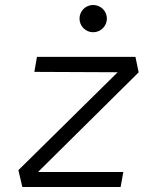

<svg xmlns="http://www.w3.org/2000/svg" viewBox="-20 -744 626 764"><path d="M531.7 -456.1 519 -517.6H127L116.7 -458L448.2 -456.5L53.2 -66.9L68.8 0H460L470.7 -59.6H131.3ZM350.6 -615.7C380.9 -615.7 405.3 -640.1 405.3 -669.9C405.3 -700.2 380.9 -724.1 350.6 -724.1C320.8 -724.1 296.4 -700.2 296.4 -669.9C296.4 -640.1 320.8 -615.7 350.6 -615.7Z"/></svg>

Font: Cascadia Mono PL Light
Style: Italic
Weight: 300
Italic angle: -10°
Monospace: yes
Designer: Aaron Bell
Foundry: Saja Typeworks
Version: Version 2404.023